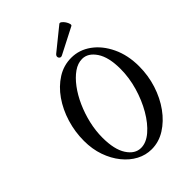

<svg xmlns="http://www.w3.org/2000/svg" viewBox="-252 -967 1087 1087"><g transform="rotate(-45 291.5 -424.0)"><path d="M301 13Q254 13 211.5 -9.5Q169 -32 135.5 -73.5Q102 -115 82.5 -170.5Q63 -226 63 -292Q63 -365 84 -433.5Q105 -502 143 -556.5Q181 -611 232.5 -643.5Q284 -676 345 -676Q409 -676 463 -637Q517 -598 550 -528.5Q583 -459 583 -370Q583 -296 561 -227.5Q539 -159 500 -105Q461 -51 410 -19Q359 13 301 13ZM264 -35Q306 -35 347.5 -70.5Q389 -106 423 -164.5Q457 -223 477.5 -293.5Q498 -364 498 -434Q498 -528 464.5 -578Q431 -628 384 -628Q349 -628 315.5 -604.5Q282 -581 252 -541Q222 -501 199 -449.5Q176 -398 163 -342Q150 -286 150 -231Q150 -136 183 -85.5Q216 -35 264 -35ZM320 -724Q308 -717 300.5 -722Q293 -727 292.5 -736Q292 -745 302 -753L433 -859Q439 -864 448.5 -857Q458 -850 465.5 -838.5Q473 -827 476 -816Q479 -805 472 -802Z"/></g></svg>

Font: Junicode Two Beta Condensed Medium
Style: Italic
Weight: 500
Width: 3
Italic angle: -9°
Version: Version 1.053; ttfautohint (v1.8.4)